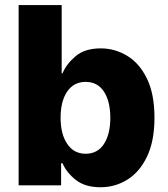

<svg xmlns="http://www.w3.org/2000/svg" viewBox="-20 -748 678 775"><path d="M385.7 7.8Q323.7 7.8 286.4 -21.5Q249 -50.8 232.4 -88.9H226.6V0H55.2V-727.5H229V-452.1H232.4Q248 -489.7 285.2 -521.2Q322.3 -552.7 386.7 -552.7Q443.8 -552.7 493.4 -522.7Q543 -492.7 573.2 -430.7Q603.5 -368.7 603.5 -272.5Q603.5 -179.7 574.2 -117.4Q544.9 -55.2 495.4 -23.7Q445.8 7.8 385.7 7.8ZM325.7 -127.4Q374 -127.4 399.7 -167Q425.3 -206.5 425.3 -272.5Q425.3 -338.4 399.7 -377.9Q374 -417.5 325.7 -417.5Q277.8 -417.5 251.2 -378.4Q224.6 -339.4 224.6 -272.5Q224.6 -206.5 251.5 -167Q278.3 -127.4 325.7 -127.4Z"/></svg>

Font: Inter Extra Bold
Style: Regular
Weight: 800
Designer: Rasmus Andersson
Foundry: rsms
Version: Version 4.000;git-3c8e0fc